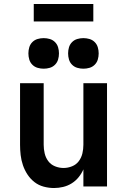

<svg xmlns="http://www.w3.org/2000/svg" viewBox="-20 -939 640 967"><path d="M252 8Q226 8 200 1Q174 -6 153.5 -22Q133 -38 118.5 -60Q104 -82 95.5 -107Q87 -132 84 -158Q81 -184 81 -210V-520H200V-210Q200 -188 205 -166.5Q210 -145 223 -127.5Q236 -110 257 -101.5Q278 -93 300 -93Q322 -93 343 -101.5Q364 -110 377 -127.5Q390 -145 395 -166.5Q400 -188 400 -210V-520H519V0H400V-86Q391 -65 376 -46.5Q361 -28 341 -15.5Q321 -3 298 2.5Q275 8 252 8ZM400 -593Q384 -593 369 -597.5Q354 -602 343 -613Q332 -624 327.5 -639Q323 -654 323 -670Q323 -686 327.5 -701Q332 -716 343 -727Q354 -738 369 -742.5Q384 -747 400 -747Q416 -747 431 -742.5Q446 -738 457 -727Q468 -716 472.5 -701Q477 -686 477 -670Q477 -654 472.5 -639Q468 -624 457 -613Q446 -602 431 -597.5Q416 -593 400 -593ZM200 -593Q184 -593 169 -597.5Q154 -602 143 -613Q132 -624 127.5 -639Q123 -654 123 -670Q123 -686 127.5 -701Q132 -716 143 -727Q154 -738 169 -742.5Q184 -747 200 -747Q216 -747 231 -742.5Q246 -738 257 -727Q268 -716 272.5 -701Q277 -686 277 -670Q277 -654 272.5 -639Q268 -624 257 -613Q246 -602 231 -597.5Q216 -593 200 -593ZM150 -831V-919H450V-831Z"/></svg>

Font: Iosevka Custom Extended
Style: Bold
Weight: 700
Width: 7
Monospace: yes
Designer: Belleve Invis
Foundry: Belleve Invis
Version: Version 11.2.4; ttfautohint (v1.8.4)